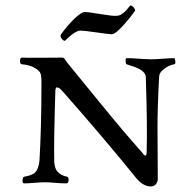

<svg xmlns="http://www.w3.org/2000/svg" viewBox="-20 -656 671 690"><path d="M67 3Q60 3 61 -8.5Q62 -20 67 -21Q97 -26 107 -37Q120 -51 122 -81Q129 -200 129 -361Q129 -390 123 -397Q103 -421 59 -425Q52 -425 52 -437Q52 -449 59 -449Q64 -448 132.5 -448.5Q201 -449 203 -449Q207 -449 209.5 -447Q212 -445 215 -440.5Q218 -436 219 -434Q253 -393 339.5 -286.5Q426 -180 489 -110Q490 -109 492.5 -105.5Q495 -102 497 -100Q499 -98 501.5 -97Q504 -96 505.5 -99Q507 -102 507 -110Q510 -199 504 -378Q504 -387 498 -394.5Q492 -402 482.5 -407Q473 -412 465 -415Q457 -418 447 -421Q437 -424 435 -425Q432 -426 431.5 -436.5Q431 -447 435 -447Q453 -447 479.5 -445Q506 -443 523 -443Q540 -443 565.5 -445Q591 -447 606 -447Q609 -447 610 -436Q611 -425 606 -425Q587 -422 571 -409Q553 -397 552 -382Q549 -331 547.5 -281.5Q546 -232 546 -201Q546 -170 546.5 -109.5Q547 -49 547 -13Q547 -2 540 6Q533 14 522 14Q496 14 472 -13Q349 -165 204 -329Q195 -339 189 -341Q183 -343 181.5 -340.5Q180 -338 179 -332Q173 -142 175 -73Q177 -50 186 -40Q199 -25 221 -21Q227 -20 226.5 -8.5Q226 3 218 3Q200 3 178 1Q156 -1 142 -1Q127 -1 104 1Q81 3 67 3ZM199 -532Q220 -562 246 -587.5Q272 -613 286 -613Q295 -613 337.5 -606Q380 -599 393 -599Q402 -599 408 -600.5Q414 -602 424 -610Q434 -618 447 -635Q449 -638 454.5 -634.5Q460 -631 463.5 -625Q467 -619 465 -617Q447 -591 420.5 -562Q394 -533 381 -533Q372 -533 327 -539.5Q282 -546 269 -546Q250 -546 214 -510Q212 -508 207 -511.5Q202 -515 199 -521.5Q196 -528 199 -532Z"/></svg>

Font: EB Garamond 12 All SC
Style: AllSC
Weight: 400
Version: Version 0.016 ; ttfautohint (v0.97) -l 8 -r 50 -G 200 -x 0 -